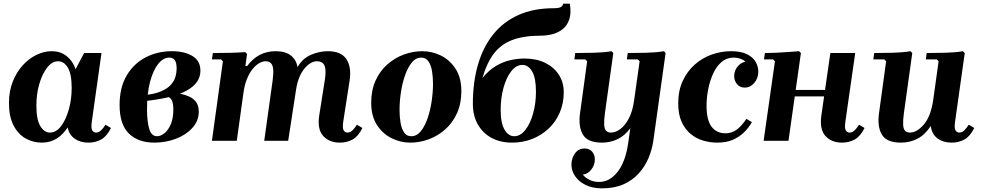

<svg xmlns="http://www.w3.org/2000/svg" viewBox="-20 -770 5367 1050"><path d="M29 -207Q29 -271 49.5 -323Q70 -375 104 -412.5Q138 -450 179.5 -470Q221 -490 262 -490Q301 -490 327.5 -474.5Q354 -459 370.5 -436Q387 -413 393 -391L440 -480H535L482 -104Q477 -69 484.5 -57Q492 -45 505 -45Q520 -45 532.5 -57Q545 -69 557 -88L587 -70Q564 -24 533 -7Q502 10 464 10Q419 10 388.5 -11.5Q358 -33 350 -73Q323 -32 288 -11Q253 10 209 10Q161 10 120 -13Q79 -36 54 -84Q29 -132 29 -207ZM179 -192Q179 -116 200.5 -80.5Q222 -45 253 -45Q287 -45 313.5 -79.5Q340 -114 356 -170Q372 -226 372 -289Q372 -365 351 -400Q330 -435 298 -435Q265 -435 238 -400.5Q211 -366 195 -311Q179 -256 179 -192Z M824 10Q736 10 685 -39.5Q634 -89 634 -196Q634 -292 673 -357.5Q712 -423 777 -456.5Q842 -490 920 -490Q988 -490 1032 -464Q1076 -438 1076 -383Q1076 -349 1056.5 -321.5Q1037 -294 998 -273Q959 -252 899.5 -238Q840 -224 760 -216V-249Q822 -254 859.5 -270Q897 -286 915.5 -307.5Q934 -329 940 -352Q946 -375 946 -394Q946 -428 935.5 -441.5Q925 -455 906 -455Q873 -455 845.5 -421Q818 -387 801 -324Q784 -261 784 -172Q784 -106 796 -65.5Q808 -25 839 -25Q859 -25 879.5 -41.5Q900 -58 914 -90.5Q928 -123 928 -172Q928 -206 918.5 -223.5Q909 -241 879 -249L929 -264Q946 -261 969 -256.5Q992 -252 1014.5 -242Q1037 -232 1052 -212.5Q1067 -193 1067 -159Q1067 -109 1032 -70.5Q997 -32 941.5 -11Q886 10 824 10Z M1932 -88 1962 -70Q1939 -24 1908 -7Q1877 10 1839 10Q1781 10 1747.5 -26.5Q1714 -63 1726 -140L1756 -330Q1762 -368 1759.5 -391Q1757 -414 1745.5 -424.5Q1734 -435 1712 -435Q1697 -435 1680 -425.5Q1663 -416 1646.5 -397Q1630 -378 1617.5 -348.5Q1605 -319 1599 -279L1556 0H1425L1471 -330Q1476 -368 1474 -391Q1472 -414 1461.5 -424.5Q1451 -435 1432 -435Q1416 -435 1397.5 -424.5Q1379 -414 1361.5 -392.5Q1344 -371 1330.5 -338Q1317 -305 1311 -260L1275 0H1139L1199 -435L1189 -445H1139L1144 -480Q1183 -480 1232 -481Q1281 -482 1321 -485L1331 -475L1322 -409H1332Q1360 -448 1399 -469Q1438 -490 1487 -490Q1540 -490 1570 -467Q1600 -444 1607 -403Q1634 -450 1680 -470Q1726 -490 1772 -490Q1846 -490 1874.5 -446.5Q1903 -403 1892 -330L1857 -104Q1852 -69 1859.5 -57Q1867 -45 1880 -45Q1895 -45 1907.5 -57Q1920 -69 1932 -88Z M2290 -490Q2343 -490 2391.5 -466Q2440 -442 2471.5 -393.5Q2503 -345 2503 -272Q2503 -204 2479.5 -151.5Q2456 -99 2415.5 -63Q2375 -27 2325.5 -8.5Q2276 10 2223 10Q2171 10 2122 -14Q2073 -38 2041.5 -86.5Q2010 -135 2010 -208Q2010 -276 2033.5 -328.5Q2057 -381 2097.5 -417Q2138 -453 2188 -471.5Q2238 -490 2290 -490ZM2229 -25Q2259 -25 2281 -52Q2303 -79 2318 -122Q2333 -165 2340.5 -215.5Q2348 -266 2348 -312Q2348 -349 2342.5 -381.5Q2337 -414 2323 -434.5Q2309 -455 2284 -455Q2254 -455 2232 -428Q2210 -401 2195 -358Q2180 -315 2172.5 -265Q2165 -215 2165 -168Q2165 -132 2170.5 -99Q2176 -66 2190 -45.5Q2204 -25 2229 -25Z M2780 10Q2717 10 2669 -15.5Q2621 -41 2593.5 -89Q2566 -137 2566 -202Q2566 -322 2594.5 -418.5Q2623 -515 2678.5 -583.5Q2734 -652 2816.5 -688.5Q2899 -725 3007 -725Q3036 -725 3047 -731.5Q3058 -738 3060 -750H3096Q3105 -698 3093 -663.5Q3081 -629 3056.5 -610Q3032 -591 3001 -583Q2970 -575 2940 -575Q2846 -575 2783.5 -552Q2721 -529 2682 -478.5Q2643 -428 2618 -343Q2654 -387 2693.5 -410Q2733 -433 2773 -441.5Q2813 -450 2848 -450Q2913 -450 2961 -426.5Q3009 -403 3036 -361.5Q3063 -320 3063 -266Q3063 -205 3041 -154Q3019 -103 2980 -66.5Q2941 -30 2890 -10Q2839 10 2780 10ZM2792 -25Q2826 -25 2853 -59.5Q2880 -94 2895.5 -149.5Q2911 -205 2911 -268Q2911 -344 2890 -379.5Q2869 -415 2837 -415Q2803 -415 2776 -380.5Q2749 -346 2733.5 -290Q2718 -234 2718 -170Q2718 -96 2739.5 -60.5Q2761 -25 2792 -25Z M3272 260Q3219 260 3181.5 241Q3144 222 3124.5 192.5Q3105 163 3105 130Q3105 97 3124 69.5Q3143 42 3177 42Q3203 42 3218 59Q3233 76 3233 102Q3233 133 3213.5 157.5Q3194 182 3167 185Q3182 203 3205 214Q3228 225 3255 225Q3296 225 3329 199Q3362 173 3384 126Q3406 79 3415 15L3427 -69Q3397 -28 3357.5 -9Q3318 10 3272 10Q3194 10 3168 -33.5Q3142 -77 3152 -150L3191 -435L3181 -445H3121L3126 -480Q3173 -480 3228.5 -481.5Q3284 -483 3324 -490L3334 -480L3288 -150Q3283 -113 3284 -89.5Q3285 -66 3294 -55.5Q3303 -45 3322 -45Q3346 -45 3372 -64Q3398 -83 3419 -122.5Q3440 -162 3448 -223L3478 -435L3468 -445H3408L3413 -480Q3460 -480 3515.5 -481.5Q3571 -483 3611 -490L3620 -480L3553 -1Q3546 48 3526.5 94.5Q3507 141 3473 178.5Q3439 216 3389.5 238Q3340 260 3272 260Z M3903 10Q3864 10 3826 -1Q3788 -12 3757 -37.5Q3726 -63 3707.5 -104Q3689 -145 3689 -205Q3689 -274 3713.5 -327Q3738 -380 3779 -416.5Q3820 -453 3872 -471.5Q3924 -490 3978 -490Q4031 -490 4064 -474Q4097 -458 4112 -432.5Q4127 -407 4127 -379Q4127 -342 4105 -316.5Q4083 -291 4052 -291Q4026 -291 4010.5 -310Q3995 -329 3995 -354Q3995 -386 4017 -410Q4039 -434 4070 -434Q4095 -434 4106 -419.5Q4117 -405 4117 -388L4081 -379Q4081 -405 4067.5 -422Q4054 -439 4033.5 -447Q4013 -455 3992 -455Q3954 -455 3926 -431Q3898 -407 3880 -367.5Q3862 -328 3853 -282Q3844 -236 3844 -192Q3844 -113 3871.5 -77Q3899 -41 3947 -41Q3979 -41 4005.5 -58.5Q4032 -76 4062 -120L4092 -102Q4073 -69 4046.5 -44Q4020 -19 3985 -4.5Q3950 10 3903 10Z M4156 0 4218 -435 4208 -445H4158L4163 -480Q4189 -480 4222.5 -481.5Q4256 -483 4290 -485.5Q4324 -488 4350 -490L4360 -480L4292 0ZM4289 -243 4294 -278H4566L4561 -243ZM4678 -88 4708 -70Q4685 -24 4654 -7Q4623 10 4585 10Q4527 10 4494 -26.5Q4461 -63 4472 -140L4521 -480H4657L4603 -104Q4598 -69 4605.5 -57Q4613 -45 4626 -45Q4641 -45 4653.5 -57Q4666 -69 4678 -88Z M5278 -88 5308 -70Q5285 -24 5254 -7Q5223 10 5185 10Q5138 10 5107 -13Q5076 -36 5070 -81Q5039 -33 4997.5 -11.5Q4956 10 4907 10Q4829 10 4803 -33.5Q4777 -77 4787 -150L4826 -435L4816 -445H4756L4761 -480Q4808 -480 4863.5 -481.5Q4919 -483 4959 -490L4969 -480L4923 -150Q4918 -113 4919 -89.5Q4920 -66 4929 -55.5Q4938 -45 4957 -45Q4994 -45 5032.5 -89.5Q5071 -134 5084 -227L5113 -435L5103 -445H5043L5048 -480Q5095 -480 5150.5 -481.5Q5206 -483 5246 -490L5256 -480L5203 -104Q5198 -69 5205.5 -57Q5213 -45 5226 -45Q5241 -45 5253.5 -57Q5266 -69 5278 -88Z"/></svg>

Font: Brygada 1918
Style: Italic
Weight: 400
Italic angle: -8°
Designer: Mateusz Machalski | Borys Kosmynka | Przemek Hoffer
Foundry: NIEPODLEGLA 2018
Version: Version 3.006